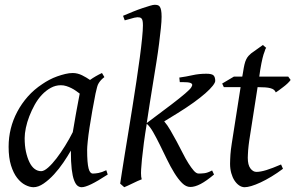

<svg xmlns="http://www.w3.org/2000/svg" viewBox="-20 -762 1234 802"><path d="M430 -33Q387 -5 361 7.5Q335 20 321 20Q312 20 304 14Q296 8 289.5 -9Q283 -26 279.5 -55.5Q276 -85 276 -133Q263 -110 245 -83.5Q227 -57 206 -34Q185 -11 162.5 4.5Q140 20 120 20Q104 20 85.5 10.5Q67 1 51.5 -19Q36 -39 26 -71Q16 -103 16 -149Q16 -188 25 -224.5Q34 -261 52 -295Q70 -329 96 -358.5Q122 -388 157 -411Q170 -420 186 -428.5Q202 -437 219 -443Q236 -449 252.5 -453Q269 -457 284 -457Q294 -457 304 -454.5Q314 -452 323 -447.5Q332 -443 340.5 -438Q349 -433 356 -428Q367 -436 380 -443.5Q393 -451 406 -457L416 -440Q407 -433 402 -427.5Q397 -422 392.5 -415Q388 -408 385.5 -398Q383 -388 379 -371Q372 -336 365.5 -299Q359 -262 354 -229.5Q349 -197 346.5 -172Q344 -147 344 -136Q344 -108 345.5 -89Q347 -70 350 -58.5Q353 -47 357.5 -42Q362 -37 368 -37Q378 -37 391.5 -39.5Q405 -42 424 -51ZM284 -210Q286 -221 288 -233L296 -280Q298 -291 300 -302Q304 -324 307.5 -342Q311 -360 313 -371Q305 -377 296.5 -383Q288 -389 278 -394Q268 -399 257 -402.5Q246 -406 234 -406Q212 -406 192 -395Q172 -384 155 -366Q138 -348 125 -324.5Q112 -301 102.5 -276.5Q93 -252 88 -228Q83 -204 83 -185Q83 -153 88.5 -128Q94 -103 103 -84.5Q112 -66 124.5 -56.5Q137 -47 152 -47Q164 -47 181 -62Q198 -77 216 -100.5Q234 -124 252 -153Q270 -182 284 -210Z M655 -692Q655 -673 652 -644.5Q649 -616 644.5 -580Q640 -544 633.5 -503.5Q627 -463 620 -420Q613 -377 606 -333Q599 -289 593 -248L698 -327Q732 -353 753 -371Q774 -389 778.5 -396.5Q783 -404 783 -407Q783 -413 774.5 -416Q766 -419 742 -419Q737 -419 731 -419L729 -438Q758 -442 784.5 -448Q811 -454 842 -454Q865 -454 872 -447Q879 -440 879 -424Q879 -417 868.5 -403.5Q858 -390 837.5 -372Q817 -354 788.5 -333.5Q760 -313 723 -290L666 -255Q679 -240 692 -217.5Q705 -195 718 -171Q731 -147 743 -123Q755 -99 767 -80Q779 -61 789.5 -49Q800 -37 810 -37Q821 -37 834 -38.5Q847 -40 866 -50L874 -33Q842 -6 818 6.5Q794 19 775 19Q757 19 740.5 2.5Q724 -14 708 -40Q692 -66 677 -97Q662 -128 647.5 -157.5Q633 -187 619.5 -210.5Q606 -234 593 -245Q586 -203 581 -165.5Q576 -128 573 -97.5Q570 -67 569.5 -54.5Q569 -42 569 -39Q569 -22 572 -13Q565 -10 555 -6L515 13Q505 17 499 20L482 5Q484 -9 489 -41Q494 -73 501 -116.5Q508 -160 516.5 -211.5Q525 -263 533.5 -317Q542 -371 550 -423.5Q558 -476 564 -521.5Q570 -567 573.5 -602Q577 -637 577 -656Q577 -668 575.5 -675Q574 -682 571 -685Q568 -688 564 -689Q560 -690 554 -690Q550 -690 541 -688Q532 -686 523 -683Q513 -680 501 -677L494 -696Q515 -705 536 -713.5Q557 -722 575 -728Q593 -734 606.5 -738Q620 -742 626 -742Q633 -742 638.5 -740.5Q644 -739 647.5 -734Q651 -729 653 -719Q655 -709 655 -692Z M1162 -57Q1138 -39 1114 -24.5Q1090 -10 1068.5 0Q1047 10 1030 15Q1013 20 1002 20Q990 20 979 12.5Q968 5 959.5 -8Q951 -21 946 -39Q941 -57 941 -78Q941 -87 941.5 -96.5Q942 -106 942.5 -116Q943 -126 944.5 -137Q946 -148 948 -162L985 -398H915L908 -413L957 -442H992L995 -459Q998 -479 1001 -492Q1004 -505 1008.5 -514Q1013 -523 1018 -528.5Q1023 -534 1029 -539L1078 -574L1092 -562Q1088 -558 1085 -546Q1081 -537 1076.5 -518.5Q1072 -500 1067 -470L1063 -442H1184L1194 -428Q1189 -421 1180.5 -413Q1172 -405 1162.5 -398Q1153 -391 1144.5 -384.5Q1136 -378 1132 -376Q1129 -383 1124 -387Q1119 -391 1110 -393.5Q1101 -396 1088 -397Q1075 -398 1057 -398H1056L1021 -174Q1020 -165 1018.5 -154.5Q1017 -144 1016.5 -134.5Q1016 -125 1015.5 -116.5Q1015 -108 1015 -103Q1015 -73 1026 -58.5Q1037 -44 1051 -44Q1068 -44 1092.5 -51.5Q1117 -59 1154 -75Z"/></svg>

Font: Oxford Ugaritic
Style: Regular
Weight: 400
Designer: Jacob Thomas
Foundry: Bengal Creative Media Limited
Version: Version 1.000